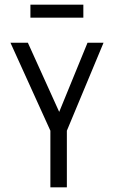

<svg xmlns="http://www.w3.org/2000/svg" viewBox="-20 -807 490 827"><path d="M197 0V-244L25 -623H100L235 -325L357 -623H426L268 -244V0ZM111 -731V-787H339V-731Z"/></svg>

Font: Inconsolata SemiCondensed
Style: Regular
Weight: 400
Width: 4
Monospace: yes
Designer: Raph Levien, Cyreal, Brenton Simpson
Foundry: Raph Levien, Cyreal, Google
Version: Version 3.001; ttfautohint (v1.8.2.53-6de2)